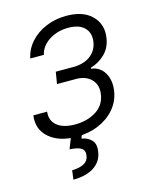

<svg xmlns="http://www.w3.org/2000/svg" viewBox="-114 -628 719 906"><g transform="rotate(-15 245.5 -175.0)"><path d="M26.6 -139.2H93.8Q89.1 -95.5 119.3 -71Q149.5 -46.5 206.3 -46.5Q264.9 -46.5 308.2 -73Q351.6 -99.4 359.7 -150.2Q367.5 -196 341.1 -224.1Q314.6 -252.1 267.8 -252.8H172.6L182.2 -310.7H276.6Q325.3 -313.6 354.4 -337.2Q383.5 -360.8 389.9 -399.1Q397 -442.8 371.1 -469.3Q345.2 -495.7 292.3 -495.7Q238.6 -495.7 198.2 -469.5Q157.7 -443.2 148.4 -402H82Q91.3 -446.4 121.8 -480.3Q152.3 -514.2 198 -533.4Q243.6 -552.6 297.9 -552.6Q380.7 -552.6 422.9 -509.2Q465.2 -465.9 454.2 -400.9Q447.1 -355.8 417.4 -326.9Q387.8 -297.9 347.7 -286.2L346.6 -280.9Q389.2 -276.3 410.9 -239.2Q432.5 -202.1 424.4 -150.2Q416.5 -101.9 385.1 -65.5Q353.7 -29.1 305.6 -8.9Q257.5 11.4 198.5 11.4Q114 11.4 65.7 -30.2Q17.4 -71.7 26.6 -139.2ZM174.4 -2.8H228.3L217.3 25.6Q247.9 30.2 266.2 50.1Q284.4 70 277.3 109Q270.2 152 232.8 177.2Q195.3 202.4 130.7 203.1L136.4 158.7Q171.5 158 193.5 146.8Q215.6 135.7 219.5 110.8Q224.1 84.5 207.2 73.3Q190.3 62.1 150.2 60Z"/></g></svg>

Font: Inter Light  BETA
Style: Italic
Weight: 300
Italic angle: 9.39999°
Designer: Rasmus Andersson
Foundry: rsms
Version: Version 3.011;git-f93a4a705